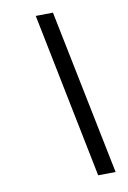

<svg xmlns="http://www.w3.org/2000/svg" viewBox="-81 -750 535 801"><g transform="rotate(-10 186.5 -349.5)"><path d="M128 -699 201 -700 343 0 269 1Z"/></g></svg>

Font: Fivo Sans Modern
Style: Italic
Weight: 400
Designer: Alexander Slobzheninov
Foundry: Alexander Slobzheninov
Version: 1.0